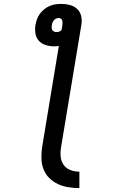

<svg xmlns="http://www.w3.org/2000/svg" viewBox="-20 -755 640 982"><path d="M386 207Q358 207 329.5 202.5Q301 198 276.5 186.5Q252 175 232.5 156Q213 137 203 111.5Q193 86 192 57.5Q191 29 195 0L281 -520Q275 -519 269 -518.5Q263 -518 257 -518Q235 -518 214 -524.5Q193 -531 179 -546Q165 -561 161.5 -582.5Q158 -604 161 -626Q164 -641 169 -656Q174 -671 183.5 -684Q193 -697 206 -707.5Q219 -718 234 -724.5Q249 -731 264.5 -733Q280 -735 295 -735Q317 -735 339 -729Q361 -723 376 -708Q391 -693 395.5 -671Q400 -649 396 -627L292 0Q288 24 290.5 47.5Q293 71 306 89Q319 107 341 115Q363 123 386 123ZM269 -591Q276 -591 283 -593.5Q290 -596 295 -602L299 -627Q300 -633 300 -639Q300 -645 298 -650.5Q296 -656 291.5 -659.5Q287 -663 281 -663Q274 -663 267 -660Q260 -657 255.5 -651.5Q251 -646 248.5 -639.5Q246 -633 245 -626Q244 -620 244 -613.5Q244 -607 247.5 -601.5Q251 -596 256.5 -593.5Q262 -591 269 -591Z"/></svg>

Font: Iosevka Curly Medium Extended
Style: Italic
Weight: 500
Width: 7
Italic angle: -9°
Monospace: yes
Designer: Belleve Invis
Foundry: Belleve Invis
Version: Version 11.1.0; ttfautohint (v1.8.3)